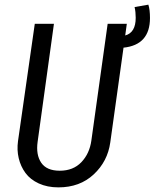

<svg xmlns="http://www.w3.org/2000/svg" viewBox="-20 -790 662 822"><path d="M622.1 -712.9Q622.1 -597.7 508.8 -585.9L452.1 -180.2Q440.9 -99.1 381.3 -43.5Q321.8 12.2 230 12.2Q182.6 12.2 146 -4.6Q109.4 -21.5 88.9 -49.6Q68.4 -77.6 60.1 -112.8Q51.8 -147.9 57.1 -186L128.9 -688H210.9L141.1 -183.1Q133.3 -127.4 156.5 -93.3Q179.7 -59.1 235.8 -59.1Q293.5 -59.1 328.4 -95.7Q363.3 -132.3 371.1 -188L440.9 -688H522.9L516.1 -638.2Q561 -650.4 561 -713.9Q561 -739.3 556.2 -759.8L615.2 -770Q622.1 -748.5 622.1 -712.9Z"/></svg>

Font: Fira Sans Compressed Book
Style: Italic
Weight: 350
Width: 3
Italic angle: -8°
Designer: Carrois Corporate & Edenspiekermann AG
Foundry: Carrois Corporate GbR & Edenspiekermann AG
Version: Version 4.203;PS 004.203;hotconv 1.0.88;makeotf.lib2.5.64775